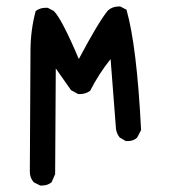

<svg xmlns="http://www.w3.org/2000/svg" viewBox="-20 -439 540 592"><path d="M110 133H104L84 123Q72 109 72 91V86Q74 -218 74 -281.5Q74 -345 90 -405Q103 -415 121 -415H127L146 -405Q171 -380 223 -257Q284 -372 313 -407Q327 -419 346 -419H351L370 -409Q402 -297 415 -38L403 -15Q392 -4 374 -4H368L349 -15Q337 -30 337 -50L321 -257Q283 -209 258 -159Q244 -149 227 -149H221L199 -161L152 -228L150 98L139 123Q127 133 110 133Z"/></svg>

Font: Xiaolai SC
Style: Regular
Weight: 400
Designer: Nozomi Seto 瀬戸のぞみ
Version: Version 3.11;December 4, 2020;FontCreator 13.0.0.2613 64-bit